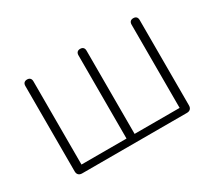

<svg xmlns="http://www.w3.org/2000/svg" viewBox="-98 -677 966 864"><g transform="rotate(-30 385.0 -245.0)"><path d="M113 0Q101 0 94.5 -6.5Q88 -13 88 -25V-468Q88 -479 93.5 -484.5Q99 -490 109 -490Q119 -490 124.5 -484.5Q130 -479 130 -468V-36H364V-468Q364 -479 369.5 -484.5Q375 -490 385 -490Q395 -490 400.5 -484.5Q406 -479 406 -468V-36H640V-468Q640 -479 645.5 -484.5Q651 -490 661 -490Q671 -490 676.5 -484.5Q682 -479 682 -468V-25Q682 -13 675.5 -6.5Q669 0 657 0Z"/></g></svg>

Font: Nunito ExtraLight
Style: Regular
Weight: 200
Designer: Vernon Adams
Foundry: Vernon Adams
Version: Version 3.602;April 4, 2023;FontCreator 14.0.0.2856 64-bit